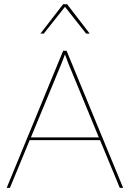

<svg xmlns="http://www.w3.org/2000/svg" viewBox="-20 -905 625 925"><path d="M12.2 0 284.2 -660.2H300.8L573.2 0H557.1L461.9 -230H123L27.8 0ZM128.9 -243.2H456.1L310.1 -597.2L293 -643.1L275.9 -598.1ZM174.8 -743.2 284.2 -884.8H303.2L412.1 -743.2H395L293 -872.1L190.9 -743.2Z"/></svg>

Font: Human Sans Thin
Style: Regular
Weight: 100
Designer: Tim Radville
Foundry: Continuum
Version: Version 1.000;FEAKit 1.0